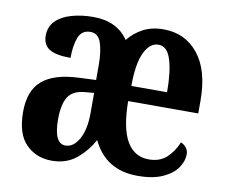

<svg xmlns="http://www.w3.org/2000/svg" viewBox="-66 -629 849 720"><g transform="rotate(10 358.5 -269.0)"><path d="M173 10Q114 10 75 -29Q36 -68 36 -152Q36 -233 81 -271.5Q126 -310 218 -314L285 -317V-374Q285 -425 274 -458Q263 -491 233 -491Q200 -491 188 -460Q176 -429 176 -382Q119 -382 94.5 -398Q70 -414 70 -448Q70 -483 92.5 -505Q115 -527 152.5 -537.5Q190 -548 234 -548Q325 -548 368 -484Q391 -513 424 -530.5Q457 -548 502 -548Q584 -548 634 -486Q684 -424 684 -308V-260H417Q418 -156 447 -107Q476 -58 531 -58Q572 -58 598 -81.5Q624 -105 639 -142Q651 -137 659.5 -126.5Q668 -116 668 -101Q668 -76 651 -50.5Q634 -25 596.5 -7.5Q559 10 500 10Q378 10 328 -96Q305 -53 267 -21.5Q229 10 173 10ZM555 -318Q555 -396 540.5 -442Q526 -488 493 -488Q460 -488 439.5 -445.5Q419 -403 419 -318ZM214 -55Q245 -55 265.5 -92Q286 -129 286 -191V-268L252 -265Q205 -261 187.5 -232Q170 -203 170 -147Q170 -55 214 -55Z"/></g></svg>

Font: Noto Serif Ethiopic ExtraCondensed
Style: Bold
Weight: 700
Width: 2
Designer: Monotype Design Team
Foundry: Monotype Imaging Inc.
Version: Version 2.102; ttfautohint (v1.8.4.7-5d5b)